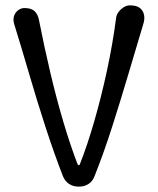

<svg xmlns="http://www.w3.org/2000/svg" viewBox="-20 -697 589 717"><path d="M270 -83Q272 -80 274.5 -80Q277 -80 278 -83Q306 -154 332 -244Q358 -334 379.5 -433.5Q401 -533 414 -633Q416 -644 424 -654Q432 -664 443 -670.5Q454 -677 465 -677Q490 -677 502.5 -667Q515 -657 518 -641Q521 -625 515 -607Q489 -520 459.5 -420.5Q430 -321 398.5 -222.5Q367 -124 333 -39Q326 -20 310.5 -10Q295 0 275 0Q253 0 238 -10Q223 -20 215 -39Q182 -124 150 -222.5Q118 -321 89 -420.5Q60 -520 33 -607Q28 -624 32.5 -637.5Q37 -651 48 -659Q59 -667 71 -667Q97 -667 109.5 -655Q122 -643 126 -620Q145 -523 168 -425.5Q191 -328 217 -240.5Q243 -153 270 -83Z"/></svg>

Font: Winky Sans Light
Style: Regular
Weight: 300
Designer: Simon Atzbach
Foundry: typofactur
Version: Version 1.205